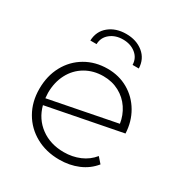

<svg xmlns="http://www.w3.org/2000/svg" viewBox="-171 -856 938 988"><g transform="rotate(30 298.5 -362.5)"><path d="M487 -114 516 -81Q482 -39 431 -17.5Q380 4 319 4Q241 4 179.5 -30Q118 -64 83.5 -124Q49 -184 49 -261Q49 -338 81.5 -398Q114 -458 172 -492Q230 -526 303 -526Q371 -526 425.5 -494.5Q480 -463 512.5 -407.5Q545 -352 548 -283L107 -197Q126 -125 183 -83Q240 -41 320 -41Q371 -41 414.5 -59.5Q458 -78 487 -114ZM98 -265Q98 -254 100 -234L498 -312Q491 -359 465 -398Q439 -437 397 -459.5Q355 -482 303 -482Q244 -482 197 -454.5Q150 -427 124 -377.5Q98 -328 98 -265ZM296 -729Q357 -729 397.5 -696Q438 -663 440 -607H403Q402 -647 371.5 -671.5Q341 -696 296 -696Q251 -696 220.5 -671.5Q190 -647 189 -607H152Q154 -663 194.5 -696Q235 -729 296 -729Z"/></g></svg>

Font: Montserrat Alternates Light
Style: Regular
Weight: 300
Designer: Julieta Ulanovsky
Foundry: Julieta Ulanovsky
Version: Version 7.200